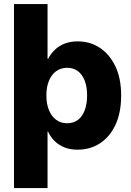

<svg xmlns="http://www.w3.org/2000/svg" viewBox="-20 -748 663 972"><path d="M372.1 9.8Q335 9.8 305.9 -2Q276.9 -13.7 256.1 -34.4Q235.4 -55.2 223.1 -82H220.7V204.1H50.8V-727.5H220.7V-450.2H223.6Q236.8 -475.6 257.3 -495.6Q277.8 -515.6 306.9 -527.1Q335.9 -538.6 373.5 -538.6Q435.5 -538.6 485.1 -506.1Q534.7 -473.6 564 -412.6Q593.3 -351.6 593.3 -264.6Q593.3 -178.2 564.9 -116.9Q536.6 -55.7 486.8 -22.9Q437 9.8 372.1 9.8ZM320.3 -124Q352.1 -124 374.5 -141.1Q397 -158.2 408.9 -189.9Q420.9 -221.7 420.9 -264.6Q420.9 -308.1 408.9 -339.4Q397 -370.6 374.5 -387.7Q352.1 -404.8 320.3 -404.8Q288.1 -404.8 264.4 -387.7Q240.7 -370.6 227.8 -339.1Q214.8 -307.6 214.8 -264.6Q214.8 -222.2 227.8 -190.4Q240.7 -158.7 264.4 -141.4Q288.1 -124 320.3 -124Z"/></svg>

Font: Inter 24pt ExtraBold
Style: Regular
Weight: 800
Designer: Rasmus Andersson
Foundry: rsms
Version: Version 4.001;git-66647c0bb